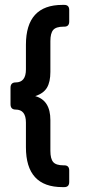

<svg xmlns="http://www.w3.org/2000/svg" viewBox="-20 -663 355 785"><path d="M235 -643H243Q263 -643 263 -622V-575Q263 -554 243 -554H240Q209 -554 197.5 -540.5Q186 -527 186 -495V-369Q186 -328 172 -304.5Q158 -281 124 -270Q186 -253 186 -172V-46Q186 -14 197.5 -0.5Q209 13 240 13H243Q263 13 263 34V81Q263 102 243 102H235Q86 102 86 -61V-162Q86 -215 44 -215Q23 -215 23 -237V-304Q23 -326 44 -326Q86 -326 86 -379V-480Q86 -643 235 -643Z"/></svg>

Font: Rajdhani
Style: Bold
Weight: 700
Designer: Satya Rajpurohit, Jyotish Sonowal
Foundry: Indian Type Foundry
Version: Version 1.201 February 1, 2022